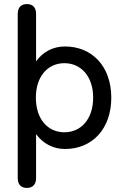

<svg xmlns="http://www.w3.org/2000/svg" viewBox="-20 -720 607 942"><path d="M112 202C141 202 157 184 157 154V-62C190 -17 239 11 299 11C431 11 526 -86 526 -241C526 -395 431 -492 299 -492C239 -492 190 -465 157 -419V-652C157 -683 141 -700 112 -700C83 -700 67 -683 67 -652V154C67 185 83 202 112 202ZM156 -241C156 -346 215 -410 296 -410C377 -410 437 -346 437 -241C437 -135 377 -71 296 -71C215 -71 156 -135 156 -241Z"/></svg>

Font: 寒蝉半圆体
Style: Regular
Weight: 400
Designer: Yoshimichi Ohira & Warren
Foundry: ChillType
Version: Version 1.800;Glyphs 3.1.1 (3135)